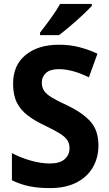

<svg xmlns="http://www.w3.org/2000/svg" viewBox="-20 -953 559 983"><path d="M484 -208Q484 -146 455.5 -96.5Q427 -47 371.5 -18.5Q316 10 236 10Q176 10 130 0.5Q84 -9 41 -30V-169Q87 -145 138.5 -130.5Q190 -116 235 -116Q286 -116 311 -138Q336 -160 336 -194Q336 -218 324.5 -235.5Q313 -253 285.5 -270Q258 -287 210 -310Q159 -334 122.5 -361.5Q86 -389 66.5 -427.5Q47 -466 47 -525Q47 -619 111 -671.5Q175 -724 282 -724Q339 -724 388 -711Q437 -698 479 -678L435 -557Q395 -577 356 -588Q317 -599 281 -599Q237 -599 215.5 -579.5Q194 -560 194 -530Q194 -506 205.5 -488.5Q217 -471 245 -454Q273 -437 323 -414Q401 -377 442.5 -331.5Q484 -286 484 -208ZM450 -923Q433 -904 403 -876Q373 -848 340 -820Q307 -792 282 -773H185V-786Q210 -818 239.5 -858.5Q269 -899 288 -933H450Z"/></svg>

Font: Noto Sans Lao SemiCondensed
Style: Bold
Weight: 700
Width: 4
Designer: Monotype Design Team
Foundry: Monotype Imaging Inc.
Version: Version 2.003; ttfautohint (v1.8.4.7-5d5b)